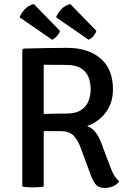

<svg xmlns="http://www.w3.org/2000/svg" viewBox="-20 -924 640 951"><path d="M539.5 -482Q539.5 -413 502.5 -365.2Q465.5 -317.5 411 -300Q436 -291 453.8 -267.8Q471.5 -244.5 482 -215L526 -98Q537 -68.5 547.2 -52.5Q557.5 -36.5 571 -26Q560.5 -10 539.8 -1.5Q519 7 499 7Q469 7 455 -9.5Q441 -26 429 -58L379 -193.5Q366.5 -228 345.5 -251.2Q324.5 -274.5 278 -274.5H196.5V0Q184 2.5 169.8 3.2Q155.5 4 143 4Q131.5 4 116.8 3.2Q102 2.5 90.5 0V-677.5L97 -683.5Q153.5 -684.5 207.5 -685.8Q261.5 -687 312.5 -687Q416.5 -687 478 -634.5Q539.5 -582 539.5 -482ZM196.5 -603.5V-359.5Q225.5 -360.5 256 -361Q286.5 -361.5 307 -361.5Q356 -361.5 382.5 -379.5Q409 -397.5 419 -425.2Q429 -453 429 -482Q429 -512.5 419 -540Q409 -567.5 382.5 -585Q356 -602.5 307 -602.5Q285.5 -602.5 253.8 -602.8Q222 -603 196.5 -603.5ZM147.5 -904 277 -771Q273 -757.5 262 -745.2Q251 -733 238.5 -727L77 -838Q85.5 -860 103.5 -878.8Q121.5 -897.5 147.5 -904ZM328 -904 457.5 -771Q453.5 -758 442.8 -745.5Q432 -733 419 -727L258 -838Q266 -860 284 -878.8Q302 -897.5 328 -904Z"/></svg>

Font: Signika SC
Style: Regular
Weight: 400
Designer: Anna Giedryś
Foundry: Anna Giedryś
Version: Version 2.000; ttfautohint (v1.8.3) -l 8 -r 50 -G 200 -x 9 -